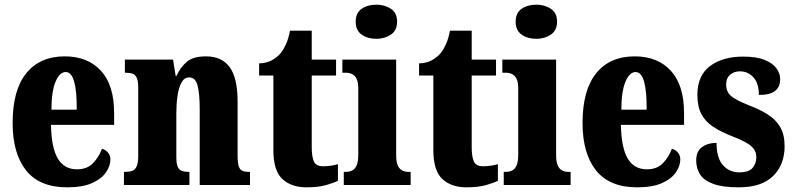

<svg xmlns="http://www.w3.org/2000/svg" viewBox="-20 -791 3395 821"><path d="M267 10Q149 10 91.5 -62.5Q34 -135 34 -265Q34 -406 92.5 -478Q151 -550 257 -550Q355 -550 411.5 -488.5Q468 -427 468 -308V-257H198Q200 -158 227.5 -112.5Q255 -67 309 -67Q352 -67 377 -92.5Q402 -118 416 -155Q431 -151 441.5 -139Q452 -127 452 -109Q452 -82 433.5 -54.5Q415 -27 374.5 -8.5Q334 10 267 10ZM308 -322Q309 -398 297.5 -440.5Q286 -483 261 -483Q235 -483 217.5 -441.5Q200 -400 200 -322Z M510 0V-56H514Q533 -56 545.5 -60.5Q558 -65 564.5 -80Q571 -95 571 -124V-416Q571 -444 565 -457.5Q559 -471 547.5 -475.5Q536 -480 518 -480H514V-536H720L731 -467H735Q751 -503 778.5 -526.5Q806 -550 861 -550Q928 -550 962 -504Q996 -458 996 -357V-126Q996 -96 1000.5 -81Q1005 -66 1016 -61Q1027 -56 1045 -56H1049V0H834V-325Q834 -389 825 -424.5Q816 -460 789 -460Q768 -460 756 -438Q744 -416 739 -381Q734 -346 734 -306V-121Q734 -93 739.5 -79Q745 -65 757 -60.5Q769 -56 787 -56H790V0Z M1290 10Q1226 10 1187.5 -25.5Q1149 -61 1149 -149V-468H1088V-520Q1123 -521 1146.5 -535.5Q1170 -550 1182 -566Q1193 -580 1203.5 -603.5Q1214 -627 1220 -660H1313V-536H1417V-468H1313V-163Q1313 -120 1322.5 -100Q1332 -80 1361 -80Q1378 -80 1395 -82.5Q1412 -85 1425 -89V-18Q1410 -10 1376 0Q1342 10 1290 10Z M1450 0V-56H1459Q1475 -56 1487 -62.5Q1499 -69 1505.5 -85Q1512 -101 1512 -129V-413Q1512 -439 1505 -453.5Q1498 -468 1486 -474Q1474 -480 1459 -480H1444V-536H1674V-127Q1674 -99 1681 -83.5Q1688 -68 1700 -62Q1712 -56 1727 -56H1736V0ZM1589 -625Q1552 -625 1526.5 -643Q1501 -661 1501 -698Q1501 -736 1526.5 -753.5Q1552 -771 1589 -771Q1625 -771 1651.5 -753.5Q1678 -736 1678 -698Q1678 -661 1651.5 -643Q1625 -625 1589 -625Z M1974 10Q1910 10 1871.5 -25.5Q1833 -61 1833 -149V-468H1772V-520Q1807 -521 1830.5 -535.5Q1854 -550 1866 -566Q1877 -580 1887.5 -603.5Q1898 -627 1904 -660H1997V-536H2101V-468H1997V-163Q1997 -120 2006.5 -100Q2016 -80 2045 -80Q2062 -80 2079 -82.5Q2096 -85 2109 -89V-18Q2094 -10 2060 0Q2026 10 1974 10Z M2134 0V-56H2143Q2159 -56 2171 -62.5Q2183 -69 2189.5 -85Q2196 -101 2196 -129V-413Q2196 -439 2189 -453.5Q2182 -468 2170 -474Q2158 -480 2143 -480H2128V-536H2358V-127Q2358 -99 2365 -83.5Q2372 -68 2384 -62Q2396 -56 2411 -56H2420V0ZM2273 -625Q2236 -625 2210.5 -643Q2185 -661 2185 -698Q2185 -736 2210.5 -753.5Q2236 -771 2273 -771Q2309 -771 2335.5 -753.5Q2362 -736 2362 -698Q2362 -661 2335.5 -643Q2309 -625 2273 -625Z M2704 10Q2586 10 2528.5 -62.5Q2471 -135 2471 -265Q2471 -406 2529.5 -478Q2588 -550 2694 -550Q2792 -550 2848.5 -488.5Q2905 -427 2905 -308V-257H2635Q2637 -158 2664.5 -112.5Q2692 -67 2746 -67Q2789 -67 2814 -92.5Q2839 -118 2853 -155Q2868 -151 2878.5 -139Q2889 -127 2889 -109Q2889 -82 2870.5 -54.5Q2852 -27 2811.5 -8.5Q2771 10 2704 10ZM2745 -322Q2746 -398 2734.5 -440.5Q2723 -483 2698 -483Q2672 -483 2654.5 -441.5Q2637 -400 2637 -322Z M3139 10Q3069 10 3029 -5Q2989 -20 2973 -46Q2957 -72 2957 -105Q2957 -133 2969 -149Q2981 -165 3000.5 -172.5Q3020 -180 3044 -180Q3044 -115 3071.5 -84.5Q3099 -54 3141 -54Q3182 -54 3198 -73Q3214 -92 3214 -119Q3214 -140 3203 -154.5Q3192 -169 3170 -181.5Q3148 -194 3114 -207Q3063 -227 3029.5 -249Q2996 -271 2979 -303.5Q2962 -336 2962 -385Q2962 -468 3016 -508.5Q3070 -549 3158 -549Q3215 -549 3249.5 -535Q3284 -521 3300 -499Q3316 -477 3316 -453Q3316 -419 3294 -402Q3272 -385 3225 -385Q3225 -435 3201.5 -460.5Q3178 -486 3144 -486Q3119 -486 3102 -471.5Q3085 -457 3085 -430Q3085 -399 3105.5 -381Q3126 -363 3184 -340Q3229 -323 3263 -301.5Q3297 -280 3316 -248Q3335 -216 3335 -166Q3335 -87 3286 -38.5Q3237 10 3139 10Z"/></svg>

Font: Noto Serif Khmer ExtraCondensed Black
Style: Regular
Weight: 900
Width: 2
Designer: Danh Hong and the Monotype Design Team
Foundry: Monotype Imaging Inc.
Version: Version 2.004